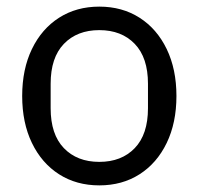

<svg xmlns="http://www.w3.org/2000/svg" viewBox="-20 -548 600 580"><path d="M47 -258Q47 -339 76.5 -400Q106 -461 158.5 -494.5Q211 -528 280 -528Q349 -528 401.5 -494.5Q454 -461 483.5 -400Q513 -339 513 -258Q513 -177 483.5 -116Q454 -55 401.5 -21.5Q349 12 280 12Q211 12 158.5 -21.5Q106 -55 76.5 -116Q47 -177 47 -258ZM427 -221V-295Q427 -374 387 -415.5Q347 -457 280 -457Q213 -457 173 -415.5Q133 -374 133 -295V-221Q133 -142 173 -100.5Q213 -59 280 -59Q347 -59 387 -100.5Q427 -142 427 -221Z"/></svg>

Font: Anuphan
Style: Regular
Weight: 400
Designer: Cadson Demak
Version: Version 3.001;July 28, 2024;FontCreator 15.0.0.2974 64-bit